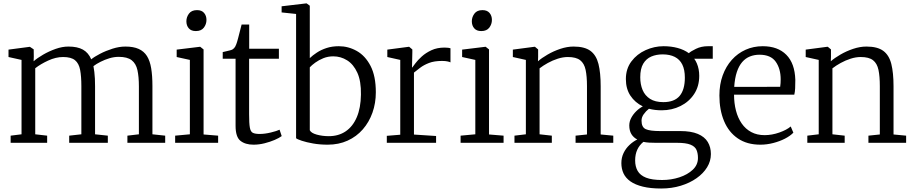

<svg xmlns="http://www.w3.org/2000/svg" viewBox="-20 -839 5370 1128"><path d="M42.5 0V-42L106.5 -50V-487L30 -504V-547.5L155.5 -564L178 -549L178.5 -506.5L177.5 -479Q199 -498 233.5 -518Q268 -538 307 -551.8Q346 -565.5 382 -565.5Q435 -565.5 467.2 -547.5Q499.5 -529.5 516 -490.5Q534 -505.5 567.8 -523Q601.5 -540.5 641 -553Q680.5 -565.5 716.5 -565.5Q764 -565.5 795 -551.5Q826 -537.5 843.5 -509.5Q861 -481.5 868.2 -437.8Q875.5 -394 875.5 -334V-50L950.5 -42V0H728.5V-42L796 -50V-331Q796 -388 787.5 -426.8Q779 -465.5 753.5 -485.2Q728 -505 677.5 -505Q650.5 -505 623 -496.8Q595.5 -488.5 570.8 -476Q546 -463.5 529 -450.5Q532 -435 534.2 -416.5Q536.5 -398 537.5 -376.8Q538.5 -355.5 538.5 -332V-50L613.5 -42V0H386.5V-42L458 -50V-333Q458 -390 450.8 -428.2Q443.5 -466.5 420.8 -485.2Q398 -504 350.5 -504Q308 -504 263 -483.2Q218 -462.5 187 -438V-50L257 -42V0Z M1009 0V-42L1095.5 -50V-487L1018 -504V-547.5L1153.5 -564H1156.5L1176 -548.5V-49L1261.5 -42V0ZM1130 -656.5Q1103 -656.5 1089 -672.8Q1075 -689 1075 -714Q1075 -738.5 1090.2 -759Q1105.5 -779.5 1137 -779.5H1138Q1165 -779.5 1179 -763Q1193 -746.5 1193 -722Q1193 -697 1177.8 -676.8Q1162.5 -656.5 1131 -656.5Z M1469.5 11Q1421 11 1392.5 -11.8Q1364 -34.5 1364 -100V-494H1288.5V-533Q1297.5 -535 1309.2 -537.8Q1321 -540.5 1331.5 -543.2Q1342 -546 1346 -548.5Q1351.5 -552 1355.2 -556Q1359 -560 1362.2 -565.8Q1365.5 -571.5 1368.5 -580Q1373 -592 1379.2 -615.8Q1385.5 -639.5 1391.2 -662.5Q1397 -685.5 1399.5 -695H1444V-552.5H1618.5V-494H1443.5V-168Q1443.5 -114 1447.8 -89.8Q1452 -65.5 1465.2 -58.8Q1478.5 -52 1505.5 -52Q1535.5 -52 1570.8 -60.5Q1606 -69 1622.5 -77L1635 -39.5Q1620.5 -28.5 1593.8 -17Q1567 -5.5 1534.2 2.8Q1501.5 11 1469.5 11Z M1634.5 -766V-802L1778.5 -819H1781.5L1800 -805.5V-497.5Q1817 -514 1841.8 -530.2Q1866.5 -546.5 1898.8 -557Q1931 -567.5 1970.5 -567.5Q2026.5 -567.5 2076.2 -539.5Q2126 -511.5 2157 -451.8Q2188 -392 2188 -297Q2188 -233 2168.2 -177.2Q2148.5 -121.5 2111.5 -79Q2074.5 -36.5 2022.2 -12.8Q1970 11 1905 11Q1859.5 11 1819.8 4Q1780 -3 1753 -12Q1726 -21 1719.5 -27V-757ZM1938 -508Q1906.5 -508 1879.5 -497Q1852.5 -486 1832 -471Q1811.5 -456 1800 -443.5V-74Q1807.5 -57.5 1840.8 -48.2Q1874 -39 1911.5 -39Q1969 -39 2011 -67.5Q2053 -96 2076.2 -150.5Q2099.5 -205 2100.5 -283Q2102 -362 2079.5 -411.5Q2057 -461 2019.5 -484.5Q1982 -508 1938 -508Z M2252.5 0V-41L2331.5 -47.5V-487L2255.5 -504V-547.5L2381 -564H2384L2402.5 -548.5V-531.5L2400.5 -442.5L2402.5 -443Q2407 -449 2420.8 -467.5Q2434.5 -486 2458 -507.2Q2481.5 -528.5 2514.8 -544Q2548 -559.5 2592 -559.5Q2606 -559.5 2613.8 -558.2Q2621.5 -557 2626.5 -555.5V-472.5Q2623 -475 2609.8 -478Q2596.5 -481 2577 -481Q2531 -481 2500.2 -469Q2469.5 -457 2448.5 -441Q2427.5 -425 2412 -412.5V-48.5L2542 -40V0Z M2686 0V-42L2772.5 -50V-487L2695 -504V-547.5L2830.5 -564H2833.5L2853 -548.5V-49L2938.5 -42V0ZM2807 -656.5Q2780 -656.5 2766 -672.8Q2752 -689 2752 -714Q2752 -738.5 2767.2 -759Q2782.5 -779.5 2814 -779.5H2815Q2842 -779.5 2856 -763Q2870 -746.5 2870 -722Q2870 -697 2854.8 -676.8Q2839.5 -656.5 2808 -656.5Z M3069.5 -50V-487L2993 -504V-547.5L3118.5 -564H3123L3141.5 -548.5V-504.5L3140.5 -479Q3162 -498 3196.8 -518.2Q3231.5 -538.5 3271.8 -552Q3312 -565.5 3349.5 -565.5Q3414.5 -565.5 3448.8 -540.2Q3483 -515 3496 -463.2Q3509 -411.5 3509 -332V-49L3583 -42V0H3361.5V-42L3428.5 -49V-333Q3428.5 -390.5 3420.5 -428.5Q3412.5 -466.5 3388.5 -485.2Q3364.5 -504 3316.5 -504Q3287.5 -504 3257 -494.2Q3226.5 -484.5 3198.5 -469Q3170.5 -453.5 3150 -437.5V-50L3222 -42V0H3002.5V-42Z M3864.5 268.5Q3801.5 268.5 3756.8 257.5Q3712 246.5 3684 226.8Q3656 207 3643.2 179.8Q3630.5 152.5 3630.5 119.5Q3630.5 87 3643.5 60Q3656.5 33 3678 12.8Q3699.5 -7.5 3724 -19.5Q3701.5 -31 3689.2 -51.5Q3677 -72 3677 -102Q3677 -124.5 3688.2 -146Q3699.5 -167.5 3717.5 -185.2Q3735.5 -203 3756.5 -214Q3710.5 -236.5 3683.8 -276.8Q3657 -317 3657 -374.5Q3657 -435 3689.5 -478.2Q3722 -521.5 3773 -544.5Q3824 -567.5 3878.5 -567.5Q3923 -567.5 3961 -557.2Q3999 -547 4027 -526.5Q4037.5 -537 4068.8 -552.2Q4100 -567.5 4139.5 -567.5H4167.5V-494H4058.5Q4067.5 -482 4074.2 -466Q4081 -450 4084.5 -431.8Q4088 -413.5 4088 -393.5Q4088 -332 4058 -286.5Q4028 -241 3977.8 -216Q3927.5 -191 3867.5 -191Q3847.5 -191 3828.8 -193.2Q3810 -195.5 3792.5 -200Q3775 -186.5 3762 -168.2Q3749 -150 3749 -130Q3749 -91.5 3773.8 -80.2Q3798.5 -69 3857.5 -69H3977Q4040 -69 4079.8 -52.2Q4119.5 -35.5 4138 -5Q4156.5 25.5 4156.5 66Q4156.5 107.5 4134.2 143.8Q4112 180 4072.2 208Q4032.5 236 3979.5 252.2Q3926.5 268.5 3864.5 268.5ZM3870 218.5Q3923.5 218.5 3971.5 202.8Q4019.5 187 4050 158.2Q4080.5 129.5 4080.5 89Q4080.5 61.5 4071.8 41.5Q4063 21.5 4036.5 10.8Q4010 0 3957 0H3833.5Q3813 0 3794.5 -1Q3776 -2 3760 -5.5Q3736.5 13.5 3724 40.5Q3711.5 67.5 3711.5 103.5Q3711.5 139.5 3726.2 165.2Q3741 191 3775.5 204.8Q3810 218.5 3870 218.5ZM3877 -239Q3942 -239 3972.8 -275.5Q4003.5 -312 4003.5 -383Q4003.5 -429.5 3988.5 -459.8Q3973.5 -490 3944.2 -504.8Q3915 -519.5 3873 -519.5Q3836 -519.5 3806.2 -506.8Q3776.5 -494 3759 -464.8Q3741.5 -435.5 3741.5 -385Q3741.5 -343.5 3755.2 -310.5Q3769 -277.5 3799 -258.2Q3829 -239 3877 -239Z M4447 11Q4368.5 11 4314.8 -25.8Q4261 -62.5 4233.8 -127.8Q4206.5 -193 4206.5 -278Q4206.5 -343 4225.8 -396Q4245 -449 4279.5 -487.5Q4314 -526 4360.5 -546.8Q4407 -567.5 4461 -567.5Q4549.5 -567.5 4599.5 -517.2Q4649.5 -467 4652.5 -370Q4652.5 -341.5 4651.5 -320.2Q4650.5 -299 4646.5 -283H4292.5Q4292.5 -232.5 4303.8 -189.2Q4315 -146 4337.5 -113.5Q4360 -81 4393.8 -63Q4427.5 -45 4472 -45Q4515 -45 4558.8 -60.5Q4602.5 -76 4625.5 -96L4641 -59.5Q4622 -40 4591.2 -24.2Q4560.5 -8.5 4522.8 1.2Q4485 11 4447 11ZM4293.5 -328.5 4563.5 -329Q4565 -337 4565.8 -350.5Q4566.5 -364 4566.5 -373Q4566.5 -435 4537.5 -476.2Q4508.5 -517.5 4442 -517.5Q4411.5 -517.5 4385.8 -507.2Q4360 -497 4340.5 -474.5Q4321 -452 4309 -416Q4297 -380 4293.5 -328.5Z M4790 -50V-487L4713.5 -504V-547.5L4839 -564H4843.5L4862 -548.5V-504.5L4861 -479Q4882.5 -498 4917.2 -518.2Q4952 -538.5 4992.2 -552Q5032.5 -565.5 5070 -565.5Q5135 -565.5 5169.2 -540.2Q5203.5 -515 5216.5 -463.2Q5229.5 -411.5 5229.5 -332V-49L5303.5 -42V0H5082V-42L5149 -49V-333Q5149 -390.5 5141 -428.5Q5133 -466.5 5109 -485.2Q5085 -504 5037 -504Q5008 -504 4977.5 -494.2Q4947 -484.5 4919 -469Q4891 -453.5 4870.5 -437.5V-50L4942.5 -42V0H4723V-42Z"/></svg>

Font: Merriweather 24pt Light
Style: Regular
Weight: 300
Designer: Eben Sorkin
Foundry: Eben Sorkin
Version: Version 2.100